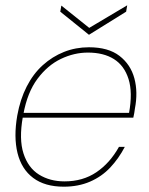

<svg xmlns="http://www.w3.org/2000/svg" viewBox="-20 -691 561 723"><path d="M220 12Q149 12 105 -21Q61 -54 46 -114.5Q31 -175 45 -256Q56 -317 80.5 -365Q105 -413 141 -445.5Q177 -478 221 -495.5Q265 -513 315 -513Q388 -513 430 -480.5Q472 -448 486 -396Q500 -344 488 -282Q487 -272 485.5 -265Q484 -258 482 -248H55L58 -266H466Q480 -343 464 -393.5Q448 -444 409 -468.5Q370 -493 311 -493Q259 -493 209 -469Q159 -445 121 -394Q83 -343 68 -261L66 -251Q51 -167 68.5 -113Q86 -59 127 -33.5Q168 -8 223 -8Q292 -8 343 -42.5Q394 -77 428 -138H450Q427 -94 395 -60Q363 -26 319 -7Q275 12 220 12ZM459 -671 455 -647 315 -560 207 -647 211 -670 316 -586Z"/></svg>

Font: DM Sans 18pt Thin
Style: Italic
Weight: 250
Italic angle: -10°
Designer: Colophon Foundry, Jonny Pinhorn
Foundry: Colophon Foundry
Version: Version 4.004;gftools[0.9.30]